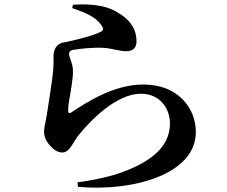

<svg xmlns="http://www.w3.org/2000/svg" viewBox="-20 -805 1040 879"><path d="M334.8 29.5 337 50.4C587.9 73.1 876.6 -6.4 876.6 -200.8C876.6 -308.3 796.7 -418.1 636.3 -418.1C499.8 -418.1 375.8 -336.1 305.4 -289.7C297.4 -284.9 292.9 -286.7 292.2 -297.7C290.7 -327.7 302.1 -368.6 307 -407.8C311.2 -440.2 315.7 -461.2 313.5 -490C311.3 -518.4 296.2 -543 296.2 -558.6C296.2 -566.7 300.5 -574.9 318.4 -577.4C343.4 -581.5 408.6 -589.1 456.2 -585.8C500.9 -582.2 524.5 -570.6 558.2 -570.6C591.2 -570.6 604.9 -588.2 604.9 -615.9C604.9 -674.4 573.1 -717.4 515.6 -749.8C475.3 -774.1 413.5 -790.1 314 -783.2L310.4 -768C371.6 -747.1 419.7 -727.6 445.7 -687.2C454.9 -674.8 453.7 -666.2 442 -659.8C408.5 -641.7 314.6 -618.5 271.3 -610.5C235.9 -605.2 225 -573.7 225 -547.4C225 -521.6 225.6 -504.7 222.7 -476C218.1 -428.6 202 -329.8 195 -283.1C188.7 -244.4 181.7 -222.1 181.7 -202.7C181.7 -179.9 190.4 -159.1 208.2 -139.6C226.9 -118.2 245.6 -106.9 264.8 -106.9C298.2 -106.9 311 -147.5 336.3 -181.8C393.4 -253.7 512.8 -375.9 624.8 -375.9C710.8 -375.9 758 -310.5 758 -240C758 -158.4 709 -78.1 536.5 -15.6C490.5 1.3 413 19.8 334.8 29.5Z"/></svg>

Font: Source Han Serif TW VF
Style: Regular
Weight: 250
Designer: Ryoko NISHIZUKA 西塚涼子 (kana & ideographs); Frank Grießhammer (Latin, Greek & Cyrillic); Wenlong ZHANG 张文龙 (bopomofo); San
Foundry: Adobe
Version: Version 2.002;hotconv 1.1.0;makeotfexe 2.6.0